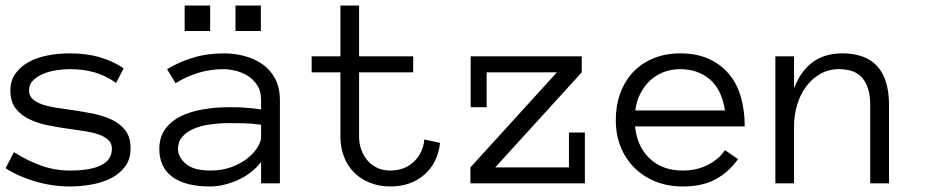

<svg xmlns="http://www.w3.org/2000/svg" viewBox="-25 -657 3320 688"><path d="M442.9 -126Q442.9 -85.9 422.9 -59.6Q402.8 -33.2 371.3 -17.6Q339.8 -2 301 4.6Q262.2 11.2 225.1 11.2Q163.1 11.2 101.6 -6.8Q40 -24.9 -4.9 -54.2L24.9 -111.8Q75.2 -80.1 124 -63Q172.9 -45.9 225.1 -45.9Q376 -45.9 376 -124Q376 -143.1 363.5 -155Q351.1 -167 330.1 -174.6Q309.1 -182.1 282 -186.5Q254.9 -190.9 225.1 -194.8Q187 -200.2 149.4 -207.5Q111.8 -214.8 80.8 -229.5Q49.8 -244.1 31 -268.6Q12.2 -293 12.2 -333Q12.2 -367.2 29.5 -392.1Q46.9 -417 75.9 -433.6Q105 -450.2 144 -458Q183.1 -465.8 225.1 -465.8Q285.2 -465.8 332.5 -451.9Q379.9 -438 418 -412.1L391.1 -359.9Q352.1 -387.2 312 -398.2Q272 -409.2 225.1 -409.2Q204.1 -409.2 178.5 -405.5Q152.8 -401.9 130.9 -392.8Q108.9 -383.8 94 -369.4Q79.1 -355 79.1 -333Q79.1 -314 91.6 -302.5Q104 -291 125 -283.4Q146 -275.9 173.1 -271.5Q200.2 -267.1 230 -263.2Q267.1 -257.8 304.9 -250.5Q342.8 -243.2 373.8 -229Q404.8 -214.8 423.8 -190.4Q442.9 -166 442.9 -126Z M545.9 -123Q545.9 -166 567.4 -195.1Q588.9 -224.1 623.8 -241Q658.7 -257.8 703.9 -265.4Q749 -272.9 795.9 -272.9Q814 -272.9 828.4 -272.5Q842.8 -272 855.7 -271Q868.7 -270 881.8 -268.6Q895 -267.1 910.6 -265.1V-297.9Q910.6 -331.1 896.2 -352.5Q881.8 -374 860.8 -386.5Q839.8 -398.9 816.9 -404.1Q793.9 -409.2 777.8 -409.2Q727.1 -409.2 684.1 -395.5Q641.1 -381.8 604 -358.9L573.7 -409.2Q614.7 -434.1 665.8 -450Q716.8 -465.8 777.8 -465.8Q814.9 -465.8 850.8 -456.3Q886.7 -446.8 915.3 -427Q943.8 -407.2 960.9 -375Q978 -342.8 978 -297.9V0H910.6V-76.2Q893.1 -54.2 870.8 -37.6Q848.6 -21 824.2 -10.5Q799.8 0 775.4 5.6Q751 11.2 729 11.2Q638.7 11.2 592.3 -23.4Q545.9 -58.1 545.9 -123ZM729 -45.9Q771 -45.9 804.4 -58.3Q837.9 -70.8 861.3 -89.4Q884.8 -107.9 897.7 -128.9Q910.6 -149.9 910.6 -167V-210Q877.9 -214.8 847.9 -215.3Q817.9 -215.8 795.9 -215.8Q759.8 -215.8 726.3 -210.9Q692.9 -206.1 668 -195.1Q643.1 -184.1 627.9 -166.5Q612.8 -148.9 612.8 -123Q612.8 -94.2 640.9 -70.1Q668.9 -45.9 729 -45.9ZM909.7 -545.9H818.8V-637.2H909.7ZM728 -545.9H636.7V-637.2H728Z M1551.8 -145Q1543.9 -73.2 1495.4 -31Q1446.8 11.2 1374 11.2Q1334 11.2 1300.8 -2Q1267.6 -15.1 1244.1 -38.6Q1220.7 -62 1207.8 -95Q1194.8 -127.9 1194.8 -167V-397.9H1091.8V-455.1H1194.8V-637.2H1261.7V-455.1H1455.6V-397.9H1261.7V-167Q1261.7 -142.1 1269.8 -120.1Q1277.8 -98.1 1292.2 -81.5Q1306.6 -64.9 1327.1 -55.4Q1347.7 -45.9 1374 -45.9Q1423.8 -45.9 1457.3 -76.9Q1490.7 -107.9 1495.6 -157.2Z M2070.8 0H1660.6V-57.1L1970.7 -397.9H1718.8V-272.9H1661.6V-455.1H2059.6V-397.9L1749.5 -57.1H2013.7V-182.1H2070.8Z M2250.5 -204.1Q2257.8 -131.8 2303.2 -88.9Q2348.6 -45.9 2421.4 -45.9Q2472.7 -45.9 2512.7 -66.9Q2552.7 -87.9 2572.8 -119.1L2619.6 -86.9Q2585.4 -39.1 2538.1 -13.9Q2490.7 11.2 2421.4 11.2Q2368.7 11.2 2324.7 -6.3Q2280.8 -23.9 2248.8 -55.4Q2216.8 -86.9 2199.2 -130.4Q2181.6 -173.8 2181.6 -227.1Q2181.6 -278.8 2197.5 -322.5Q2213.4 -366.2 2243.4 -398.2Q2273.4 -430.2 2316.4 -448Q2359.4 -465.8 2412.6 -465.8Q2470.7 -465.8 2514.2 -446.3Q2557.6 -426.8 2586.7 -392.3Q2615.7 -357.9 2629.6 -310.1Q2643.6 -262.2 2643.6 -204.1ZM2572.8 -261.2Q2561.5 -335.9 2518.6 -372.6Q2475.6 -409.2 2412.6 -409.2Q2380.4 -409.2 2353 -398.7Q2325.7 -388.2 2304.7 -368.7Q2283.7 -349.1 2269.5 -321.5Q2255.4 -293.9 2251.5 -261.2Z M3160.6 0H3093.3V-280.8Q3093.3 -341.8 3066.9 -375.5Q3040.5 -409.2 2981.4 -409.2Q2944.3 -409.2 2914.3 -392.1Q2884.3 -375 2863.3 -346.4Q2842.3 -317.9 2831.3 -281Q2820.3 -244.1 2820.3 -204.1V0H2753.4V-455.1H2820.3V-340.8Q2868.7 -465.8 2992.7 -465.8Q3160.6 -465.8 3160.6 -280.8Z"/></svg>

Font: Anonymous Pro
Style: Regular
Weight: 400
Monospace: yes
Designer: Mark Simonson
Version: Version 1.003